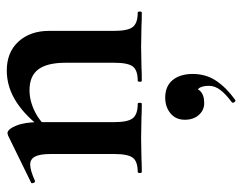

<svg xmlns="http://www.w3.org/2000/svg" viewBox="-94 -344 714 566"><g transform="rotate(-90 263.0 -61.0)"><path d="M308 -12Q339 -12 350 -26.5Q361 -41 361 -81V-225Q361 -279 341.5 -305Q322 -331 280 -331Q249 -331 217.5 -315.5Q186 -300 168 -275L163 -287Q199 -339 243.5 -368.5Q288 -398 338 -398Q392 -398 423.5 -363.5Q455 -329 455 -273V-81Q455 -41 466.5 -26.5Q478 -12 509 -12Q512 -12 512 -6Q512 0 509 0Q483 0 468 -1L408 -2L350 -1Q334 0 308 0Q305 0 305 -6Q305 -12 308 -12ZM39 -12Q70 -12 81 -26.5Q92 -41 92 -81V-269Q92 -300 84.5 -314.5Q77 -329 61 -329Q44 -329 13 -315H11Q8 -315 6.5 -320Q5 -325 7 -326L146 -394Q152 -396 153 -396Q165 -396 175.5 -370.5Q186 -345 186 -303V-81Q186 -41 197.5 -26.5Q209 -12 240 -12Q243 -12 243 -6Q243 0 240 0Q214 0 199 -1L139 -2L80 -1Q65 0 39 0Q36 0 36 -6Q36 -12 39 -12ZM250 276Q246 276 244 271.5Q242 267 245 265Q267 249 280 232.5Q293 216 293 198Q293 176 284.5 167Q276 158 261 156L288 137Q290 184 242 184Q221 184 207 168Q193 152 193 127Q193 100 212 84.5Q231 69 258 69Q292 69 310 91Q328 113 328 150Q328 189 308 219Q288 249 252 275Z"/></g></svg>

Font: Cormorant Garamond
Style: Bold
Weight: 700
Designer: Christian Thalmann (Catharsis Fonts)
Foundry: Catharsis Fonts
Version: Version 4.000